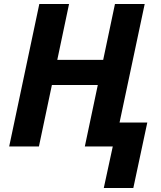

<svg xmlns="http://www.w3.org/2000/svg" viewBox="-20 -734 806 962"><path d="M26 0 177 -714H326L267 -434H497L556 -714H705L579 -120H718L648 208H500L545 0H405L470 -308H240L175 0Z"/></svg>

Font: BC Sans
Style: Bold Italic
Weight: 700
Italic angle: -12°
Designer: Monotype Design Team
Province of B.C.
Foundry: Monotype Imaging Inc.
Version: Version 2.000;GOOG;noto-source:20170915:90ef993387c0